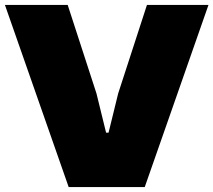

<svg xmlns="http://www.w3.org/2000/svg" viewBox="-26 -760 867 780"><path d="M-6 -740H249L366 -380L405 -221H415L454 -380L571 -740H821L562 0H253Z"/></svg>

Font: Encode Sans Wide
Style: Black
Weight: 900
Designer: Pablo Impallari, Andres Torresi
Foundry: Pablo Impallari, Andres Torresi
Version: Version 1.000; ttfautohint (v1.00) -l 8 -r 50 -G 200 -x 14 -